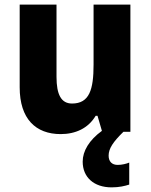

<svg xmlns="http://www.w3.org/2000/svg" viewBox="-20 -569 650 829"><path d="M449 103C449 72 469 43 513 0H543V-549H384V-290C384 -182 366 -122 291 -122C244 -122 224 -161 224 -237V-549H65V-192C65 -56 134 10 242 10C306 10 361 -15 393 -69H401L420 -4C365 36 337 83 337 129C337 196 385 240 462 240C495 240 519 234 538 228V133C526 138 507 143 488 143C464 143 449 129 449 103Z"/></svg>

Font: Noto Sans Gujarati UI SemiCondensed ExtraBold
Style: Regular
Weight: 800
Width: 4
Designer: Jelle Bosma - Monotype Design Team, Universal Thirst
Foundry: Monotype Imaging Inc.
Version: Version 2.106